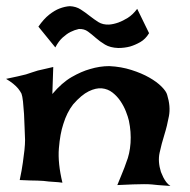

<svg xmlns="http://www.w3.org/2000/svg" viewBox="-20 -700 626 632"><path d="M44.9 -107.4Q51.8 -139.6 55.2 -164.6Q58.6 -189.5 60.5 -206.1Q62.5 -225.6 62.5 -239.3Q61.5 -255.9 61 -278.8Q60.5 -301.8 59.1 -324.7Q57.6 -347.7 55.7 -365.7Q53.7 -383.8 50.8 -391.6Q46.9 -399.4 40 -408.2Q26.4 -424.8 0 -440.4Q22.5 -445.3 38.6 -448.7Q54.7 -452.1 65.4 -455.1Q77.1 -459 85.9 -461.9Q93.8 -464.8 104.5 -467.8Q113.3 -469.7 126 -472.7Q138.7 -475.6 155.3 -479.5L152.3 -390.6Q183.6 -427.7 215.8 -446.3Q248 -464.8 276.4 -472.7Q308.6 -482.4 339.8 -482.4Q378.9 -480.5 412.6 -469.7Q446.3 -459 471.2 -444.8Q496.1 -430.7 511.7 -415Q527.3 -399.4 530.3 -387.7Q542 -349.6 536.1 -317.9Q530.3 -286.1 521 -256.3Q511.7 -226.6 505.4 -197.3Q499 -168 509.8 -133.8Q513.7 -125 517.6 -116.2Q521.5 -108.4 527.3 -100.6Q533.2 -92.8 541 -87.9Q530.3 -88.9 519.5 -89.4Q508.8 -89.8 500 -90.8Q489.3 -91.8 480.5 -92.8Q470.7 -93.8 454.1 -93.8Q425.8 -93.8 366.2 -90.8Q375 -111.3 380.4 -125.5Q385.7 -139.6 389.6 -148.4Q393.6 -159.2 395.5 -165Q407.2 -193.4 409.7 -229.5Q412.1 -265.6 404.3 -302.7Q401.4 -315.4 394.5 -333Q387.7 -350.6 376.5 -367.2Q365.2 -383.8 350.1 -395.5Q335 -407.2 315.4 -409.2Q295.9 -411.1 272 -399.4Q248 -387.7 220.7 -356.4Q200.2 -330.1 188.5 -292Q177.7 -259.8 173.8 -211.4Q169.9 -163.1 185.5 -98.6Q171.9 -100.6 160.2 -101.1Q148.4 -101.6 140.6 -102.5Q130.9 -103.5 123 -104.5Q114.3 -104.5 103.5 -105.5Q93.8 -105.5 79.1 -106Q64.5 -106.4 44.9 -107.4ZM106.4 -612.3Q124 -637.7 142.1 -651.9Q160.2 -666 175.8 -671.9Q193.4 -678.7 210 -679.7Q230.5 -678.7 245.6 -668.9Q260.7 -659.2 274.9 -647.9Q289.1 -636.7 303.7 -627.4Q318.4 -618.2 338.9 -619.1Q353.5 -620.1 370.1 -626Q383.8 -630.9 400.4 -641.1Q417 -651.4 431.6 -670.9L470.7 -590.8Q459 -571.3 441.9 -561.5Q424.8 -551.8 408.2 -546.9Q389.6 -542 369.1 -542Q342.8 -543 325.7 -553.2Q308.6 -563.5 295.4 -575.2Q282.2 -586.9 269.5 -596.2Q256.8 -605.5 239.3 -604.5Q225.6 -601.6 211.9 -594.7Q200.2 -588.9 186.5 -576.7Q172.9 -564.5 162.1 -543.9Z"/></svg>

Font: Irish Grover
Style: Regular
Weight: 400
Designer: Squid
Foundry: Font Diner, Inc DBA Sideshow
Version: Version 1.001